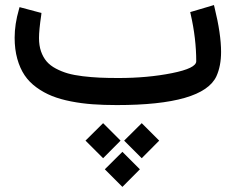

<svg xmlns="http://www.w3.org/2000/svg" viewBox="-20 -417 935 762"><path d="M450.2 -107.4Q565.9 -107.4 662.4 -126.7Q758.8 -146 758.8 -173.8Q758.8 -264.2 736.8 -360.4L734.9 -369.1L743.7 -371.6L819.3 -394L829.1 -397L831.5 -387.2Q857.4 -282.2 857.4 -210.9Q857.4 -155.3 838.9 -114.3Q785.6 0 443.4 0Q391.1 0 347.7 -3.2Q304.2 -6.3 261.7 -14.6Q219.2 -22.9 186.3 -36.1Q153.3 -49.3 124.8 -70.1Q96.2 -90.8 77.6 -118.4Q59.1 -146 48.6 -183.6Q38.1 -221.2 38.1 -267.1Q38.1 -321.3 55.2 -379.9L57.6 -388.7L66.9 -386.2L136.2 -367.7L144.5 -365.7L143.6 -356.9Q134.8 -297.4 134.8 -266.1Q134.8 -236.3 142.8 -213.1Q150.9 -189.9 165 -173.3Q179.2 -156.7 201.9 -144.8Q224.6 -132.8 249.3 -125.7Q273.9 -118.7 308.3 -114.5Q342.8 -110.4 375.2 -108.9Q407.7 -107.4 450.2 -107.4ZM465.8 324.7 396 254.9 465.8 185.5 535.2 254.9ZM542.5 210.9 472.7 141.1 542.5 71.8 611.8 141.1ZM389.2 210.9 319.3 141.1 389.2 71.8 458.5 141.1Z"/></svg>

Font: Samim Medium FD
Style: Medium-FD
Weight: 500
Foundry: DejaVu fonts team - Redesigned by Saber Rastikerdar
Version: Version 4.0.5